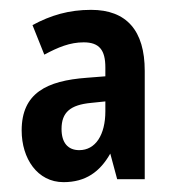

<svg xmlns="http://www.w3.org/2000/svg" viewBox="-20 -742 360 390"><path d="M165 -722C120 -722 83 -711 46 -691L70 -631C98 -646 122 -656 150 -656C182 -656 194 -640 194 -605V-587L156 -584C75 -578 24 -553 24 -477C24 -420 56 -372 109 -372C154 -372 183 -393 204 -430L218 -378H274V-598C274 -680 237 -722 165 -722ZM165 -533 194 -536V-516C194 -468 174 -437 141 -437C118 -437 105 -452 105 -480C105 -514 123 -529 165 -533Z"/></svg>

Font: Noto Sans Myanmar ExtraCondensed SemiBold
Style: Regular
Weight: 600
Width: 2
Designer: Monotype Design Team
Foundry: Monotype Imaging Inc.
Version: Version 2.107